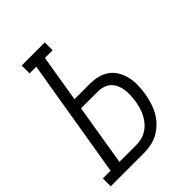

<svg xmlns="http://www.w3.org/2000/svg" viewBox="-241 -843 951 951"><g transform="rotate(-45 235.0 -367.5)"><path d="M-30 0V-55H24L128 -680H81V-735H243V-680H189L148 -432H258Q286 -432 313 -425Q340 -418 361 -402Q382 -386 395 -363Q408 -340 414 -313Q420 -286 419 -257.5Q418 -229 414 -201Q409 -176 401.5 -150.5Q394 -125 381 -101.5Q368 -78 348.5 -58Q329 -38 305.5 -24.5Q282 -11 256 -5.5Q230 0 205 0ZM86 -55H205Q224 -55 243 -60Q262 -65 279 -76Q296 -87 309 -102.5Q322 -118 331 -135.5Q340 -153 345.5 -172Q351 -191 354 -209Q357 -229 358 -248.5Q359 -268 356.5 -287Q354 -306 346.5 -323Q339 -340 326 -352.5Q313 -365 295 -371Q277 -377 258 -377H139Z"/></g></svg>

Font: Iosevka Curly Slab LtObl
Style: Regular
Weight: 300
Italic angle: -9°
Monospace: yes
Designer: Belleve Invis
Foundry: Belleve Invis
Version: Version 11.0.0; ttfautohint (v1.8.3)